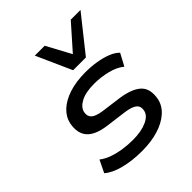

<svg xmlns="http://www.w3.org/2000/svg" viewBox="-211 -891 1031 1031"><g transform="rotate(-45 304.0 -376.0)"><path d="M270 9Q196 9 135.5 -6.5Q75 -22 42 -51L76 -121Q100 -102 133 -90.5Q166 -79 203.5 -73.5Q241 -68 277 -68Q342 -68 383.5 -87Q425 -106 431 -137Q437 -165 419.5 -181Q402 -197 354 -204L231 -220Q153 -231 121.5 -267.5Q90 -304 102 -369Q111 -410 143.5 -440.5Q176 -471 229.5 -488.5Q283 -506 354 -506Q397 -506 437 -499.5Q477 -493 509.5 -480Q542 -467 560 -448L523 -379Q491 -405 442 -417Q393 -429 344 -429Q278 -429 241 -409Q204 -389 198 -360Q192 -332 208.5 -316Q225 -300 270 -293L390 -277Q472 -264 506 -229.5Q540 -195 527 -127Q518 -86 483 -55Q448 -24 393.5 -7.5Q339 9 270 9ZM315 -560 225 -761H300L375 -622L498 -761H572L412 -560Z"/></g></svg>

Font: Nunito Sans 7pt SemiExpanded Medium
Style: Italic
Weight: 500
Width: 6
Italic angle: -9°
Designer: Vernon Adams
Foundry: Vernon Adams
Version: Version 3.101;gftools[0.9.27]